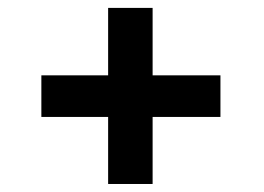

<svg xmlns="http://www.w3.org/2000/svg" viewBox="-20 -493 667 486"><path d="M538 -302.3V-197H366.3V-27.3H253.7V-197H84.7V-302.3H253.7V-473H366.3V-302.3Z"/></svg>

Font: Nata Sans
Style: Regular
Weight: 400
Designer: Daniel Uzquiano Cruz
Version: Version 1.001